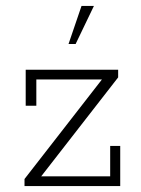

<svg xmlns="http://www.w3.org/2000/svg" viewBox="-20 -630 476 650"><path d="M63 0V-24L336 -375L345 -361H103V-272H67V-394H380V-368L107 -17L104 -33H353V-136H387V0ZM212 -481 256 -610H298L236 -481Z"/></svg>

Font: Rokkitt SemiBold ExtraLight
Style: Regular
Weight: 250
Version: Version 3.103